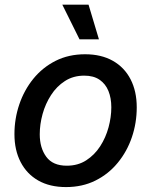

<svg xmlns="http://www.w3.org/2000/svg" viewBox="-20 -779 640 811"><path d="M258.8 11.2Q190.4 11.2 141.8 -16.4Q93.3 -43.9 67.1 -94.5Q41 -145 41 -212.4Q41 -277.3 61.5 -337.9Q82 -398.4 120.8 -446.3Q159.7 -494.1 214.8 -522Q270 -549.8 339.4 -549.8Q407.7 -549.8 456.5 -522.2Q505.4 -494.6 531.5 -444.1Q557.6 -393.6 557.6 -325.7Q557.6 -259.8 537.1 -199.5Q516.6 -139.2 477.5 -91.6Q438.5 -43.9 383.3 -16.4Q328.1 11.2 258.8 11.2ZM262.2 -79.1Q309.1 -79.1 344.2 -101.8Q379.4 -124.5 403.1 -161.1Q426.8 -197.8 438.5 -241.2Q450.2 -284.7 450.2 -325.7Q450.2 -364.7 438 -394.8Q425.8 -424.8 400.6 -442.1Q375.5 -459.5 335.9 -459.5Q289.6 -459.5 254.4 -436.8Q219.2 -414.1 195.6 -377.4Q171.9 -340.8 159.9 -297.4Q147.9 -253.9 147.9 -211.9Q147.9 -154.3 175.5 -116.7Q203.1 -79.1 262.2 -79.1ZM315.9 -612.8 243.2 -759.3H354L397.9 -612.8Z"/></svg>

Font: Inter 16pt Medium
Style: Italic
Weight: 500
Italic angle: -9.3988°
Version: Version 4.001;git-66647c0bb